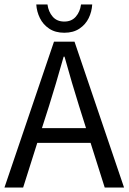

<svg xmlns="http://www.w3.org/2000/svg" viewBox="-20 -843 578 863"><path d="M147.5 -200.7 84 0H0L222.7 -655.8H314.9L537.6 0H450.7L387.2 -200.7ZM335 -367.7Q304.2 -465.3 270 -588.4H266.1Q228.5 -455.6 200.7 -367.7L168.5 -267.1H366.7ZM193.4 -822.8Q197.8 -790 216.8 -768.1Q235.8 -746.1 269 -746.1Q301.8 -746.1 320.8 -768.1Q339.8 -790 344.2 -822.8H394.5Q392.6 -790.5 378.7 -761.7Q364.7 -732.9 337.2 -714.4Q309.6 -695.8 269 -695.8Q228.5 -695.8 200.9 -714.4Q173.3 -732.9 159.2 -762Q145 -791 143.1 -822.8Z"/></svg>

Font: Varta
Style: Regular
Weight: 400
Designer: Joana Correia, Viktoriya Grabowska, Eben Sorkin
Foundry: Sorkin Type
Version: Version 1.002; ttfautohint (v1.3) -l 8 -r 24 -G 200 -x 12 -H